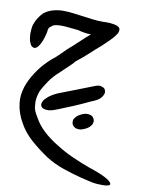

<svg xmlns="http://www.w3.org/2000/svg" viewBox="-79 -329 592 789"><g transform="rotate(10 217.5 65.5)"><path d="M267.6 133.7Q280.3 127.4 291 127.4H293.5Q302.8 127.4 309.6 131.1Q316.4 134.7 319.8 142Q322.8 147.4 322.8 153.3Q322.8 155.2 321.8 160.6Q320.8 166 313.7 174.3Q306.7 182.6 293 188.9Q280.3 195.2 269.6 195.5Q258.8 195.7 251.3 191.6Q243.7 187.4 240.3 180.6Q237.8 174.7 237.8 168.4Q237.8 166.9 238.6 161.8Q239.3 156.7 246.6 148.4Q253.9 140.1 267.6 133.7ZM305.2 7.8Q314 4.4 321.3 4.4Q327.6 4.4 336.4 8.3Q345.2 12.2 347.2 23.4Q347.7 25.4 347.7 27.3Q347.7 37.1 337.7 50Q327.6 63 297.4 74.2Q265.2 89.8 233.4 103.2Q201.7 116.7 169.5 129.3Q150.5 137.6 135.3 139.6Q130.9 140.1 127 140.1Q117.8 140.1 109.9 136.9Q102.1 133.7 99.2 126.4Q98.2 123.5 98.2 120.1Q98.2 115.2 102.4 106.9Q106.5 98.6 119.9 87.4Q133.4 76.1 156.8 65.4ZM7.3 -192.9Q13.7 -211.9 22.5 -225.1Q31.2 -238.3 41 -248Q57.1 -260.7 75.9 -266.4Q94.7 -272 115.7 -272.9H122.6Q140.1 -272.9 160.2 -270.5Q180.2 -268.1 202.6 -265.1Q225.1 -261.7 247.1 -259.3Q269 -256.8 288.1 -256.8Q295.4 -257.3 302.2 -257.3Q322.3 -257.3 336.7 -254.4Q351.1 -251.5 357.4 -245.6Q361.8 -241.2 361.8 -234.9Q361.8 -232.4 360.4 -226.6Q358.9 -220.7 350.3 -209.5Q341.8 -198.2 328.6 -185.3Q315.4 -172.4 300.8 -158.7Q278.3 -139.6 255.6 -118.4Q232.9 -97.2 207 -77.6Q202.1 -71.3 196.5 -65.4Q190.9 -59.6 184.1 -53.2Q177.2 -46.9 169.2 -39.3Q161.1 -31.7 151.9 -22.5Q126 0 109.6 23.9Q93.3 47.9 83.5 66.9Q73.2 93.3 73.2 115.2Q73.2 120.6 74.7 136.2Q76.2 151.9 92.3 177.2Q107.9 206.5 135 231.4Q162.1 256.3 194.3 275.4Q229.5 297.9 266.6 314.2Q303.7 330.6 338.9 343.3Q396.5 362.3 418.5 377Q434.6 388.2 434.6 394.5Q434.6 397 433.1 398.4Q427.2 404.3 404.3 404.3Q399.9 404.3 381.3 403.6Q362.8 402.8 313.5 390.1Q275.4 380.4 235.4 366.7Q195.3 353 160.2 330.6Q122.1 305.2 89.1 275.9Q56.2 246.6 37.1 211.4Q14.6 173.3 9.8 131.8Q8.8 123.5 8.8 114.7Q8.8 81.1 23.9 45.4Q36.6 16.6 56.9 -12Q77.1 -40.5 109.4 -69.3Q119.1 -75.7 133.8 -90.1Q148.4 -104.5 164.6 -120.6Q187 -139.6 208.7 -160.4Q230.5 -181.2 249.5 -197.3Q233.9 -197.3 220.5 -199.7Q207 -202.1 194.3 -205.6Q176.8 -207 159.7 -209Q142.6 -210.9 127.9 -211.4H122.1Q110.4 -211.4 100.1 -209.5Q89.8 -207.5 83.5 -201.2Q70.8 -195.3 70.8 -175.8Q63.5 -143.6 54.7 -126.7Q45.9 -109.9 37.6 -104.5Q33.2 -102.1 29.3 -102.1Q25.4 -102.1 19.8 -106Q14.2 -109.9 9.5 -122.3Q4.9 -134.8 3.9 -153.3V-160.2Q3.9 -175.3 7.3 -192.9Z"/></g></svg>

Font: DimaLove
Style: regular
Weight: 400
Designer: R.Balvardi
Foundry: Dima Software Group
Version: Version 1.00;May 4, 2019;FontCreator 11.5.0.2427 64-bit